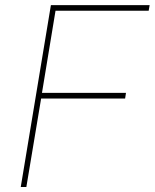

<svg xmlns="http://www.w3.org/2000/svg" viewBox="-20 -748 619 768"><path d="M63 0 183.6 -727.5H578.6L574.7 -705.1H202.1L147.9 -376.5H483.9L480.5 -354H144.5L85.4 0Z"/></svg>

Font: Inter 17pt Thin
Style: Italic
Weight: 250
Italic angle: -9.3988°
Version: Version 4.001;git-66647c0bb